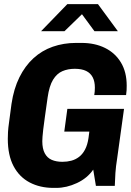

<svg xmlns="http://www.w3.org/2000/svg" viewBox="-20 -905 640 935"><path d="M240 10Q175 10 124.5 -16.5Q74 -43 46 -96Q18 -149 18 -229Q18 -244 19 -262.5Q20 -281 24.5 -312.5Q29 -344 36 -399Q47 -473 74.5 -528.5Q102 -584 143 -621.5Q184 -659 237 -677.5Q290 -696 350 -696H377Q442 -696 491.5 -671.5Q541 -647 569 -600.5Q597 -554 597 -488Q597 -477 596.5 -465.5Q596 -454 594 -442H439Q442 -458 442 -478Q442 -508 431.5 -528.5Q421 -549 399.5 -559.5Q378 -570 344 -570Q311 -570 284 -558.5Q257 -547 238.5 -517Q220 -487 212 -431Q204 -373 198.5 -335Q193 -297 190.5 -274.5Q188 -252 187 -239Q186 -226 186 -217Q186 -181 198 -158.5Q210 -136 232 -126.5Q254 -117 284 -117Q307 -117 327.5 -122.5Q348 -128 365 -141Q382 -154 394 -176.5Q406 -199 411 -233L415 -264H293L308 -375H584L551 -137Q544 -93 542 -62.5Q540 -32 539 0H447L434 -79Q405 -37 354.5 -13.5Q304 10 254 10ZM180 -753 308 -885H457L554 -753H440L365 -855H399L294 -753Z"/></svg>

Font: Chivo Mono
Style: Bold Italic
Weight: 700
Italic angle: -8.05°
Monospace: yes
Version: Version 1.008